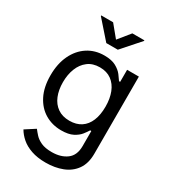

<svg xmlns="http://www.w3.org/2000/svg" viewBox="-231 -876 1074 1207"><g transform="rotate(30 306.5 -272.5)"><path d="M298.3 215.8Q237.8 215.8 193.6 200.4Q149.4 185.1 120.1 159.7Q90.8 134.3 73.7 104.5L145 58.6Q156.7 74.2 174.1 93.3Q191.4 112.3 220.9 125.7Q250.5 139.2 298.3 139.2Q363.8 139.2 406 107.9Q448.2 76.7 448.2 9.3V-100.1H439.9Q430.7 -84.5 413.8 -63Q397 -41.5 365.5 -25.1Q334 -8.8 281.2 -8.8Q215.8 -8.8 163.6 -39.8Q111.3 -70.8 81.1 -130.4Q50.8 -189.9 50.8 -275.4Q50.8 -359.9 80.6 -422.1Q110.4 -484.4 162.8 -518.6Q215.3 -552.7 283.2 -552.7Q335.9 -552.7 367.4 -535.4Q398.9 -518.1 416 -495.6Q433.1 -473.1 442.4 -458.5H450.7V-545.9H536.1V14.2Q536.1 84.5 504.4 129.2Q472.7 173.8 418.7 194.8Q364.7 215.8 298.3 215.8ZM295.9 -86.9Q345.7 -86.9 379.9 -109.6Q414.1 -132.3 431.6 -175Q449.2 -217.8 449.2 -277.3Q449.2 -335.4 431.9 -379.6Q414.6 -423.8 380.4 -449Q346.2 -474.1 295.9 -474.1Q244.1 -474.1 209.5 -447.5Q174.8 -420.9 157.5 -376.5Q140.1 -332 140.1 -277.3Q140.1 -221.2 157.7 -178.2Q175.3 -135.3 210 -111.1Q244.6 -86.9 295.9 -86.9ZM225.1 -760.7 295.4 -675.3 364.7 -760.7H452.1V-756.3L336.9 -626H253.4L138.7 -756.3V-760.7Z"/></g></svg>

Font: Atlassian Sans
Style: Regular
Weight: 400
Designer: Rasmus Andersson
Foundry: Modifications by Atlassian Pty Ltd, manufactured by rsms
Version: Version 4.001;git-9221beed3